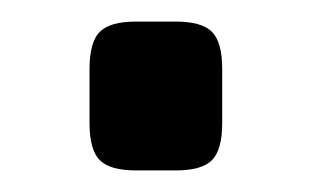

<svg xmlns="http://www.w3.org/2000/svg" viewBox="-20 -347 289 178"><path d="M106 -327H143Q167 -327 176.5 -317.5Q186 -308 186 -283V-233Q186 -208 176.5 -198.5Q167 -189 143 -189H106Q82 -189 72.5 -198.5Q63 -208 63 -233V-283Q63 -308 72.5 -317.5Q82 -327 106 -327Z"/></svg>

Font: Exo 2.0 Semi Bold
Style: Regular
Weight: 600
Designer: Natanael Gama
Version: Version 1.001;PS 001.001;hotconv 1.0.70;makeotf.lib2.5.58329